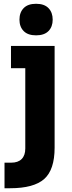

<svg xmlns="http://www.w3.org/2000/svg" viewBox="-20 -791 379 1016"><path d="M83 -687Q83 -725.1 105.2 -748Q127.4 -771 170.9 -771Q214.4 -771 236.6 -748Q258.8 -725.1 258.8 -687Q258.8 -649.4 236.6 -626.7Q214.4 -604 170.9 -604Q127.4 -604 105.2 -626.7Q83 -649.4 83 -687ZM33.2 205.1H3.9V69.8H39.1Q75.7 69.8 94.7 50.5Q113.8 31.2 113.8 -4.9V-430.2H38.1V-547.9H269V-9.8Q269 107.4 213.9 156.2Q158.7 205.1 33.2 205.1Z"/></svg>

Font: Sora
Style: Bold
Weight: 700
Designer: Jonathan Barnbrook, Julián Moncada
Foundry: Barnbrook Fonts
Version: Version 2.000